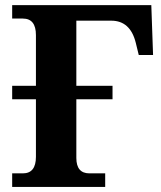

<svg xmlns="http://www.w3.org/2000/svg" viewBox="-20 -734 631 754"><path d="M574.2 -713.9 581.1 -518.1H524.9L513.2 -565.9Q491.7 -652.8 417 -652.8H279.8V-397H421.9V-344.2H279.8V-113.8Q279.8 -53.2 331.1 -53.2H393.1V0H27.8V-53.2H69.8Q121.1 -53.2 121.1 -118.2V-344.2H27.8V-397H121.1V-596.2Q121.1 -661.1 69.8 -661.1H27.8V-713.9Z"/></svg>

Font: Droids
Style: b
Weight: 700
Foundry: Ascender Corporation
Version: Version 1.00 build 113